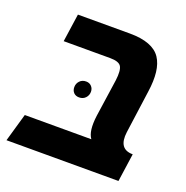

<svg xmlns="http://www.w3.org/2000/svg" viewBox="-125 -665 739 764"><g transform="rotate(20 245.0 -283.5)"><path d="M420.9 -193.8Q411.1 -119.1 473.1 -119.1L456.1 0H-18.1L16.1 -119.1H297.9Q277.3 -146.5 286.1 -213.9L309.1 -373Q314.5 -416 304.7 -432.1Q294.9 -448.2 257.8 -448.2H61L78.1 -566.9H297.9Q347.2 -566.9 379.6 -554.4Q412.1 -542 428.2 -517.8Q444.3 -493.7 448.5 -457.8Q452.6 -421.9 445.8 -375ZM231.9 -295.9Q231.9 -280.8 221.7 -269.8Q211.4 -258.8 194.8 -258.8Q180.2 -258.8 171.6 -267.8Q163.1 -276.9 163.1 -291Q163.1 -306.2 173.3 -317.1Q183.6 -328.1 200.2 -328.1Q214.4 -328.1 223.1 -318.8Q231.9 -309.6 231.9 -295.9Z"/></g></svg>

Font: FiraGO SemiBold
Style: Italic
Weight: 600
Italic angle: -8°
Designer: bBox Type GmbH
Foundry: bBox Type GmbH
Version: Version 1.001;PS 001.001;hotconv 1.0.88;makeotf.lib2.5.64775